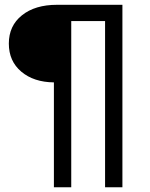

<svg xmlns="http://www.w3.org/2000/svg" viewBox="-20 -703 636 815"><path d="M208.8 -353.3V92H282.4V-613.6H426V92H499.6V-682.6H221.7C159.8 -682.6 110.2 -667.8 73.1 -638C36 -608.3 17.5 -568.3 17.5 -518C17.5 -468.3 35.1 -428.6 70.4 -398.8C105.6 -369.1 151.8 -353.9 208.8 -353.3Z"/></svg>

Font: Montserrat Ace
Style: Regular
Weight: 500
Designer: Julieta Ulanovsky
Foundry: Julieta Ulanovsky
Version: Version 1